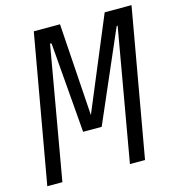

<svg xmlns="http://www.w3.org/2000/svg" viewBox="-108 -817 835 909"><g transform="rotate(-15 309.5 -362.5)"><path d="M140 -725H268.5L298.5 -272L487.5 -725H619L491 0H417L530.5 -649L525 -646.5L333.5 -205H242.5L206.5 -646.5L199.5 -650L86 0H12Z"/></g></svg>

Font: JuliaMono Light
Style: Italic
Weight: 300
Italic angle: -9°
Monospace: yes
Designer: cormullion
Foundry: corm
Version: Version 0.054; ttfautohint (v1.8.4)